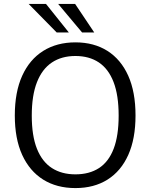

<svg xmlns="http://www.w3.org/2000/svg" viewBox="-20 -949 766 979"><path d="M364.5 10Q269.5 10 200.2 -33.2Q131 -76.5 93.2 -159Q55.5 -241.5 55.5 -360Q55.5 -479.5 93.2 -562.8Q131 -646 200.5 -689.5Q270 -733 364.5 -733Q459 -733 527.8 -689.5Q596.5 -646 633.8 -563Q671 -480 671 -360Q671 -241.5 634 -159Q597 -76.5 528.2 -33.2Q459.5 10 364.5 10ZM364.5 -60Q435.5 -60 484.8 -92Q534 -124 559.5 -190.5Q585 -257 585 -359.5Q585 -463.5 559 -530.8Q533 -598 483.8 -630.8Q434.5 -663.5 364.5 -663.5Q294.5 -663.5 244.8 -630.5Q195 -597.5 168.5 -530Q142 -462.5 142 -359.5Q142 -256.5 168.5 -190.2Q195 -124 244.8 -92Q294.5 -60 364.5 -60ZM363 -929 460.5 -783.5H398.5L276.5 -929ZM214.5 -929 331 -783.5H269L126 -929Z"/></svg>

Font: Public Sans Light
Style: Regular
Weight: 300
Designer: The Public Sans Project Authors: Dan O. Williams and USWDS (Libre Franklin designed by Pablo Impallari and Rodrigo Fuenz
Version: Version 1.007